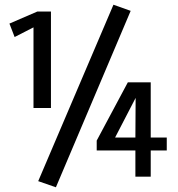

<svg xmlns="http://www.w3.org/2000/svg" viewBox="-20 -749 754 814"><path d="M687 -111H619V0H554V-111H390V-153L522 -400H619V-166H687ZM554 -166 555 -334 468 -166ZM196 -291H122V-633L42 -592L20 -649L138 -700H196ZM534 -703 217 45 142 19 461 -729Z"/></svg>

Font: Rambla
Style: Regular
Weight: 400
Designer: Martin Sommaruga
Foundry: Martin Sommaruga
Version: Version 1.001